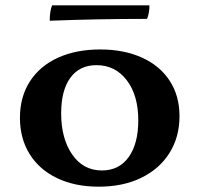

<svg xmlns="http://www.w3.org/2000/svg" viewBox="-20 -693 750 722"><path d="M55 -250Q55 -329 92.5 -387Q130 -445 198 -476Q266 -507 357 -507Q446 -507 513.5 -476.5Q581 -446 618 -389.5Q655 -333 655 -256Q655 -178 617.5 -118Q580 -58 511.5 -24.5Q443 9 351 9Q262 9 195 -23Q128 -55 91.5 -113.5Q55 -172 55 -250ZM500 -240Q500 -335 456.5 -391.5Q413 -448 343 -448Q279 -448 244.5 -400.5Q210 -353 210 -267Q210 -172 251.5 -112Q293 -52 363 -52Q428 -52 464 -102.5Q500 -153 500 -240ZM176 -673H542Q542 -644 533 -622Q346 -622 167 -615Q167 -652 176 -673Z"/></svg>

Font: Vollkorn SC
Style: Bold
Weight: 700
Designer: Friedrich Althausen
Foundry: Friedrich Althausen
Version: Version 4.015